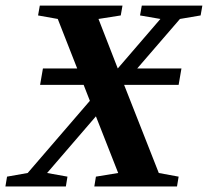

<svg xmlns="http://www.w3.org/2000/svg" viewBox="-45 -675 753 695"><path d="M125.5 -48.8 199.2 -35.6 193.4 0H-25.4L-19.5 -35.6L55.2 -48.8L280.3 -310.1L257.8 -367.7H100.1L110.4 -427.2H234.4L164.1 -606.4L92.8 -619.1L99.1 -654.8H398.4L392.1 -619.1L311.5 -606.4L381.3 -427.2L535.6 -606.4L461.9 -619.1L468.3 -654.8H687.5L681.2 -619.1L606.4 -606.4L451.7 -427.2H611.8L601.6 -367.7H404.3L529.8 -48.8L601.6 -35.6L595.7 0H296.4L302.2 -35.6L382.8 -48.8L302.2 -253.9Z"/></svg>

Font: Tinos
Style: Bold Italic
Weight: 700
Italic angle: -16.333°
Designer: Steve Matteson
Foundry: Monotype Imaging Inc.
Version: Version 1.23